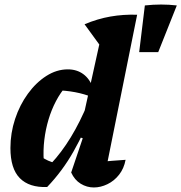

<svg xmlns="http://www.w3.org/2000/svg" viewBox="-20 -819 800 847"><path d="M440 -34 412 -104Q444 -107 473 -109.5Q502 -112 534 -114Q527 -76 505.5 -48.5Q484 -21 454 -6.5Q424 8 394 8Q363 8 336 -8.5Q309 -25 294 -58L345 -209L328 -215L437 -709L585 -754ZM188 6Q109 9 67.5 -33Q26 -75 26 -166Q26 -232 46.5 -294Q67 -356 103 -405.5Q139 -455 184.5 -484Q230 -513 279 -513Q319 -513 347.5 -492Q376 -471 389 -433L388 -390Q317 -419 224 -421L272 -439Q247 -411 227 -373Q207 -335 194 -291.5Q181 -248 175.5 -202Q170 -156 173 -110L161 -128Q176 -118 192 -110.5Q208 -103 226 -100L205 -97Q251 -146 292 -213Q333 -280 369 -367L394 -342Q354 -239 305 -152Q256 -65 188 6ZM428 -609 353 -712Q410 -736 467 -746Q524 -756 585 -754ZM511 -772H512V-771ZM594 -589 619 -795Q692 -803 760 -795L678 -589Z"/></svg>

Font: Piazzolla Thin Black
Style: Italic
Weight: 900
Italic angle: -11.3°
Version: Version 2.005